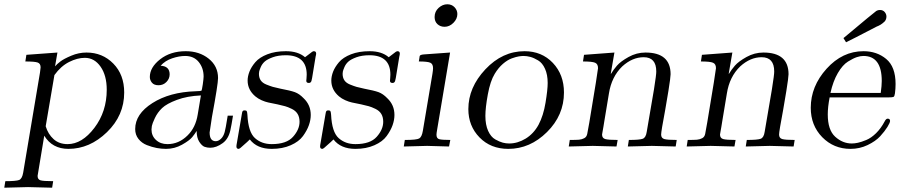

<svg xmlns="http://www.w3.org/2000/svg" viewBox="-24 -689 4232 903"><path d="M-3.9 193.8 1 163.1Q51.8 163.1 65.9 157.5Q80.1 151.9 85 123L164.1 -348.1L167 -372.1Q167 -390.1 153.1 -395Q139.2 -399.9 95.2 -399.9L100.1 -431.2L246.1 -441.9L234.9 -377Q244.6 -388.2 260.3 -400.1Q275.9 -412.1 311 -427Q346.2 -441.9 382.8 -441.9Q458 -441.9 509 -389.9Q560.1 -337.9 560.1 -253.9Q560.1 -146 479 -67.4Q397.9 11.2 297.9 11.2Q221.7 11.2 184.1 -50.8Q153.3 135.3 152.8 138.2Q152.8 154.3 165.5 158.7Q178.2 163.1 226.1 163.1L221.2 193.8Q116.2 190.9 107.9 190.9Q98.1 190.9 -3.9 193.8ZM190.9 -95.2Q202.1 -58.1 228 -34.7Q253.9 -11.2 293.9 -11.2Q361.8 -11.2 419.9 -87.6Q478 -164.1 478 -267.1Q478 -334 449 -375.5Q419.9 -417 375 -417Q339.8 -417 301 -397.5Q262.2 -377.9 231.9 -335.9Z M611.8 -82Q611.8 -152.8 692.9 -204.3Q773.9 -255.9 895.5 -259.8Q920.4 -260.7 922.9 -262.2Q925.8 -264.2 929.7 -292Q933.6 -319.8 933.6 -329.1Q933.6 -369.1 910.6 -397.5Q887.7 -425.8 846.7 -425.8Q818.8 -425.8 785.9 -414.8Q752.9 -403.8 731.4 -379.9Q773.4 -377.9 773.9 -339.8Q773.9 -318.8 758.8 -303.5Q743.7 -288.1 721.7 -288.1Q700.7 -288.1 690.7 -300Q680.7 -312 680.7 -327.1Q680.7 -372.1 729.2 -410.2Q777.8 -448.2 849.6 -448.2Q913.6 -448.2 957.5 -413.1Q1001.5 -377.9 1001.5 -321.8Q1001.5 -293 972.7 -138.2L961.9 -65.9Q961.9 -24.9 990.7 -24.9Q1002.9 -24.9 1014.9 -35.9Q1026.9 -46.9 1032.7 -67.9Q1036.6 -80.1 1046.9 -145H1071.8Q1064 -96.2 1061.5 -86.9Q1053.7 -38.1 1023.7 -16.1Q993.7 5.9 964.8 5.9Q950.7 5.9 938.2 1.5Q925.8 -2.9 913.3 -22Q900.9 -41 900.9 -73.2Q893.1 -60.1 879.9 -43.9Q866.7 -27.8 831.8 -8.3Q796.9 11.2 756.8 11.2Q735.8 11.2 713.4 7.1Q690.9 2.9 666.7 -6.6Q642.6 -16.1 627.2 -35.6Q611.8 -55.2 611.8 -82ZM688.5 -80.1Q688.5 -50.3 709.5 -30.8Q730.5 -11.2 763.7 -11.2Q816.9 -11.2 857.9 -51.8Q896 -88.9 905.8 -149.9L920.9 -240.2Q856 -237.3 807.9 -219.2Q759.8 -201.2 738.3 -180.7Q716.8 -160.2 704.3 -133.5Q691.9 -106.9 690.2 -96.4Q688.5 -85.9 688.5 -80.1Z M1087.9 0Q1087.9 -5.9 1089.8 -15.1L1112.8 -148.9Q1114.7 -163.1 1117.2 -166.5Q1119.6 -169.9 1126.5 -169.9Q1134.3 -169.9 1136.5 -166Q1138.7 -162.1 1139.6 -148.9Q1143.6 -67.9 1175 -39.6Q1206.5 -11.2 1253.9 -11.2Q1323.7 -11.2 1354.2 -45.7Q1384.8 -80.1 1384.8 -116.2Q1384.8 -138.2 1375.7 -153.1Q1366.7 -168 1348.1 -177Q1329.6 -186 1316.7 -189.5Q1303.7 -192.9 1280.8 -198.2Q1252 -204.1 1237.8 -207Q1223.6 -210 1206.5 -217.5Q1189.5 -225.1 1176.8 -235.8Q1140.6 -266.6 1140.6 -310.1Q1140.6 -330.1 1149.2 -352.1Q1157.7 -374 1176.8 -396.5Q1195.8 -418.9 1233.2 -433.6Q1270.5 -448.2 1320.8 -448.2Q1377.9 -448.2 1410.6 -419.9L1430.7 -435.1Q1445.8 -448.2 1451.7 -448.2Q1462.9 -448.2 1462.9 -437Q1462.9 -432.1 1460.4 -422.9L1443.8 -321.8Q1441.9 -312 1440.7 -308.1Q1439.5 -304.2 1436.5 -301.5Q1433.6 -298.8 1428.7 -298.8Q1416.5 -298.8 1416.5 -309.1L1417.5 -319.8Q1418.5 -329.6 1418.5 -337.9Q1418.5 -428.7 1320.8 -429.2Q1284.7 -429.2 1258.8 -419.7Q1232.9 -410.2 1220.7 -399.2Q1208.5 -388.2 1202.1 -373Q1195.8 -357.9 1194.8 -352.1Q1193.8 -346.2 1193.8 -341.8Q1193.8 -323.7 1202.1 -311.3Q1210.4 -298.8 1228.5 -291.5Q1246.6 -284.2 1259 -280.5Q1271.5 -276.9 1294.9 -272Q1341.8 -263.2 1362.8 -255.6Q1383.8 -248 1403.8 -227.1Q1437.5 -195.3 1437.5 -148.4Q1437.5 -125 1428.7 -100.1Q1419.9 -75.2 1400.9 -49.1Q1381.8 -22.9 1343.3 -5.9Q1304.7 11.2 1253.9 11.2Q1185.1 11.2 1150.9 -33.2Q1137.7 -20 1125.5 -9.8Q1103.5 11.2 1098.6 11.2Q1087.9 11.2 1087.9 0Z M1481.4 0Q1481.4 -5.9 1483.4 -15.1L1506.3 -148.9Q1508.3 -163.1 1510.7 -166.5Q1513.2 -169.9 1520 -169.9Q1527.8 -169.9 1530 -166Q1532.2 -162.1 1533.2 -148.9Q1537.1 -67.9 1568.6 -39.6Q1600.1 -11.2 1647.5 -11.2Q1717.3 -11.2 1747.8 -45.7Q1778.3 -80.1 1778.3 -116.2Q1778.3 -138.2 1769.3 -153.1Q1760.3 -168 1741.7 -177Q1723.1 -186 1710.2 -189.5Q1697.3 -192.9 1674.3 -198.2Q1645.5 -204.1 1631.3 -207Q1617.2 -210 1600.1 -217.5Q1583 -225.1 1570.3 -235.8Q1534.2 -266.6 1534.2 -310.1Q1534.2 -330.1 1542.7 -352.1Q1551.3 -374 1570.3 -396.5Q1589.4 -418.9 1626.7 -433.6Q1664.1 -448.2 1714.4 -448.2Q1771.5 -448.2 1804.2 -419.9L1824.2 -435.1Q1839.4 -448.2 1845.2 -448.2Q1856.4 -448.2 1856.4 -437Q1856.4 -432.1 1854 -422.9L1837.4 -321.8Q1835.4 -312 1834.2 -308.1Q1833 -304.2 1830.1 -301.5Q1827.1 -298.8 1822.3 -298.8Q1810.1 -298.8 1810.1 -309.1L1811 -319.8Q1812 -329.6 1812 -337.9Q1812 -428.7 1714.4 -429.2Q1678.2 -429.2 1652.3 -419.7Q1626.5 -410.2 1614.3 -399.2Q1602.1 -388.2 1595.7 -373Q1589.4 -357.9 1588.4 -352.1Q1587.4 -346.2 1587.4 -341.8Q1587.4 -323.7 1595.7 -311.3Q1604 -298.8 1622.1 -291.5Q1640.1 -284.2 1652.6 -280.5Q1665 -276.9 1688.5 -272Q1735.4 -263.2 1756.3 -255.6Q1777.3 -248 1797.4 -227.1Q1831.1 -195.3 1831.1 -148.4Q1831.1 -125 1822.3 -100.1Q1813.5 -75.2 1794.4 -49.1Q1775.4 -22.9 1736.8 -5.9Q1698.2 11.2 1647.5 11.2Q1578.6 11.2 1544.4 -33.2Q1531.2 -20 1519 -9.8Q1497.1 11.2 1492.2 11.2Q1481.4 11.2 1481.4 0Z M1875 0 1879.9 -30.8H1880.9Q1935.1 -30.8 1947.5 -37.8Q1960 -44.9 1964.8 -74.2L2009.8 -341.8Q2012.7 -359.9 2012.7 -368.2Q2012.7 -388.2 1999.8 -394Q1986.8 -399.9 1945.8 -399.9Q1945.8 -400.9 1947.8 -411.9Q1949.7 -422.9 1949.7 -424.8Q1950.7 -431.6 1969.7 -433.1L2092.8 -441.9L2031.7 -78.1Q2028.8 -62 2028.8 -55.2Q2028.8 -38.1 2041.7 -34.4Q2054.7 -30.8 2093.8 -30.8L2087.9 0Q2003.9 -2.9 1984.9 -2.9Q1971.2 -2.9 1875 0ZM2020 -608.9Q2020 -634.8 2038.8 -651.9Q2057.6 -668.9 2079.6 -668.9Q2100.6 -668.9 2113.8 -655Q2127 -641.1 2127 -623Q2127 -600.1 2108.4 -581.5Q2089.8 -563 2066.9 -563Q2046.9 -563 2033.4 -575.4Q2020 -587.9 2020 -608.9Z M2178.7 -175.8Q2178.7 -277.8 2258.8 -363Q2338.9 -448.2 2442.9 -448.2Q2523.9 -448.2 2576.2 -393.1Q2628.4 -337.9 2628.4 -253.9Q2628.4 -147 2548.6 -67.9Q2468.8 11.2 2366.7 11.2Q2283.7 11.2 2231.2 -42.7Q2178.7 -96.7 2178.7 -175.8ZM2258.8 -144Q2258.8 -102.1 2271.7 -73.5Q2284.7 -44.9 2305.2 -33.4Q2325.7 -22 2340.6 -18.1Q2355.5 -14.2 2370.6 -14.2Q2410.6 -14.2 2448.2 -37.1Q2485.8 -60.1 2508.8 -102.1Q2531.7 -145 2541.7 -206.1Q2551.8 -267.1 2551.8 -298.8Q2551.8 -337.9 2539.3 -365.5Q2526.9 -393.1 2506.8 -405Q2486.8 -417 2470.2 -421.4Q2453.6 -425.8 2438.5 -425.8Q2428.7 -425.8 2416.3 -423.8Q2403.8 -421.9 2383.3 -414.6Q2362.8 -407.2 2341.3 -388.7Q2319.8 -370.1 2302.7 -341.8Q2281.7 -307.6 2270.3 -244.9Q2258.8 -182.1 2258.8 -144Z M2650.9 0 2655.8 -30.8Q2686.5 -30.8 2699.7 -32Q2712.9 -33.2 2723.9 -39.1Q2734.9 -44.9 2737.8 -59.1Q2738.8 -62 2747.6 -112.8Q2788.6 -358.9 2788.6 -368.2Q2788.6 -388.2 2774.7 -394Q2760.7 -399.9 2717.8 -399.9L2722.7 -431.2L2865.7 -441.9L2848.6 -342.8L2849.6 -341.8Q2860.8 -360.8 2877.7 -380.4Q2894.5 -399.9 2932.1 -420.9Q2969.7 -441.9 3011.7 -441.9Q3129.9 -441.9 3129.9 -339.8Q3129.9 -325.7 3119.6 -261.2L3104.5 -171.9Q3085.4 -70.8 3085.4 -56.2Q3085.4 -39.1 3100.6 -34.9Q3115.7 -30.8 3158.7 -30.8L3153.8 0Q3051.8 -2.9 3041.5 -2.9Q3030.3 -2.9 2928.7 0L2933.6 -30.8Q2984.4 -30.8 2999 -36.4Q3013.7 -42 3017.6 -68.8L3051.8 -269Q3063 -339.8 3062.5 -353Q3062.5 -419.9 3003.4 -419.9Q2950.2 -419.9 2902.8 -377Q2852.1 -328.1 2839.8 -249Q2832 -205.1 2817.9 -117.2Q2816.9 -109.4 2814.2 -94.2Q2811.5 -79.1 2809.6 -68.1Q2807.6 -57.1 2807.6 -56.2Q2807.6 -39.1 2822.8 -34.9Q2837.9 -30.8 2880.9 -30.8L2875.5 0Q2773.4 -2.9 2763.7 -2.9Q2752.9 -2.9 2650.9 0Z M3205.6 0 3210.4 -30.8Q3241.2 -30.8 3254.4 -32Q3267.6 -33.2 3278.6 -39.1Q3289.6 -44.9 3292.5 -59.1Q3293.5 -62 3302.2 -112.8Q3343.3 -358.9 3343.3 -368.2Q3343.3 -388.2 3329.3 -394Q3315.4 -399.9 3272.5 -399.9L3277.3 -431.2L3420.4 -441.9L3403.3 -342.8L3404.3 -341.8Q3415.5 -360.8 3432.4 -380.4Q3449.2 -399.9 3486.8 -420.9Q3524.4 -441.9 3566.4 -441.9Q3684.6 -441.9 3684.6 -339.8Q3684.6 -325.7 3674.3 -261.2L3659.2 -171.9Q3640.1 -70.8 3640.1 -56.2Q3640.1 -39.1 3655.3 -34.9Q3670.4 -30.8 3713.4 -30.8L3708.5 0Q3606.4 -2.9 3596.2 -2.9Q3585 -2.9 3483.4 0L3488.3 -30.8Q3539.1 -30.8 3553.7 -36.4Q3568.4 -42 3572.3 -68.8L3606.4 -269Q3617.7 -339.8 3617.2 -353Q3617.2 -419.9 3558.1 -419.9Q3504.9 -419.9 3457.5 -377Q3406.7 -328.1 3394.5 -249Q3386.7 -205.1 3372.6 -117.2Q3371.6 -109.4 3368.9 -94.2Q3366.2 -79.1 3364.3 -68.1Q3362.3 -57.1 3362.3 -56.2Q3362.3 -39.1 3377.4 -34.9Q3392.6 -30.8 3435.5 -30.8L3430.2 0Q3328.1 -2.9 3318.4 -2.9Q3307.6 -2.9 3205.6 0Z M3789.1 -182.1Q3789.1 -283.2 3863.5 -365.7Q3938 -448.2 4037.1 -448.2Q4100.1 -448.2 4144 -411.6Q4188 -375 4188 -293.9Q4188 -272 4185.1 -250Q4183.1 -235.8 4178.5 -233.4Q4173.8 -231 4156.2 -231H3877.9Q3869.1 -186 3869.1 -150.9Q3869.1 -77.6 3904.1 -45.9Q3939 -14.2 3981.9 -14.2Q3995.1 -14.2 4011 -17.6Q4026.9 -21 4050 -30.5Q4073.2 -40 4096.2 -62.5Q4119.1 -85 4136.2 -117.2Q4143.1 -131.3 4150.9 -130.9Q4162.1 -130.9 4162.1 -120.1Q4162.1 -112.3 4149.7 -92Q4137.2 -71.8 4115.7 -48.3Q4094.2 -24.9 4056.6 -6.8Q4019 11.2 3976.1 11.2Q3897 11.2 3843 -43.9Q3789.1 -99.1 3789.1 -182.1ZM3881.8 -252H4118.2Q4123 -286.1 4123 -308.1Q4123 -426.3 4036.1 -425.8Q4022.9 -425.8 4006.1 -420.4Q3989.3 -415 3964.1 -399.4Q3939 -383.8 3916.5 -345.5Q3894 -307.1 3881.8 -252ZM3942.9 -509.8Q4089.8 -632.8 4097.4 -637.5Q4105 -642.1 4114.3 -642.1Q4128.4 -642.1 4136.7 -632.6Q4145 -623 4145 -610.8Q4145 -604 4142.6 -597.9Q4140.1 -591.8 4136.5 -587.9Q4132.8 -584 4127 -579.6Q4121.1 -575.2 4117.7 -573Q4114.3 -570.8 4107.2 -567.4Q4100.1 -564 4099.1 -564Q3976.1 -500 3955.1 -490.2Z"/></svg>

Font: CMU Serif Extra
Style: RomanSlanted
Weight: 500
Italic angle: -9.46001°
Version: Version 0.7.0